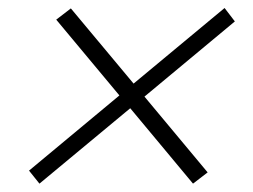

<svg xmlns="http://www.w3.org/2000/svg" viewBox="-20 -573 626 475"><path d="M77.6 -118.7 51.8 -150.9 275.4 -336.9 119.1 -524.4 155.3 -552.2 310.5 -366.2 535.6 -553.2 561 -520 337.4 -334 493.7 -146.5 457.5 -118.7 302.2 -305.2Z"/></svg>

Font: Cascadia Code ExtraLight
Style: Italic
Weight: 200
Italic angle: -10°
Monospace: yes
Designer: Aaron Bell
Foundry: Saja Typeworks
Version: Version 2404.023; ttfautohint (v1.8.4)